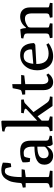

<svg xmlns="http://www.w3.org/2000/svg" viewBox="1017 -1829 821 2895"><g transform="rotate(-90 1427.5 -381.5)"><path d="M51 0 45 -39Q94 -49 104.5 -59.5Q115 -70 115 -96V-405H50L46 -448L95 -460Q108 -463 112 -471Q116 -479 117 -495Q118 -517 120.5 -535Q123 -553 129 -590Q135 -627 148.5 -655Q162 -683 182 -711.5Q202 -740 234.5 -756Q267 -772 309 -772Q363 -772 423 -749Q423 -673 410 -628L357 -623Q341 -704 333 -709Q317 -719 291 -719Q205 -719 205 -466H323L315 -419L205 -404V-72Q205 -62 209 -57.5Q213 -53 227 -51L302 -39L298 0Z M392 -123Q392 -198 456 -235Q520 -272 664 -273V-305Q664 -435 570 -435Q525 -435 513 -422Q502 -409 489 -337L435 -343Q427 -374 427 -419Q427 -441 428 -451Q487 -488 595 -488Q679 -488 716.5 -451Q754 -414 754 -329V-99Q754 -73 766.5 -62.5Q779 -52 830 -42L824 -10L704 3Q694 3 683 -16Q672 -35 672 -57Q672 -68 673 -76L665 -79L653 -61Q606 9 524 9Q468 9 430 -26Q392 -61 392 -123ZM489 -132Q489 -96 508 -77.5Q527 -59 558 -59Q597 -59 641 -93Q664 -111 664 -131V-229Q574 -227 531.5 -205Q489 -183 489 -132Z M902 0 896 -39Q945 -49 955.5 -59.5Q966 -70 966 -96V-677Q966 -698 950 -707.5Q934 -717 890 -726L896 -758Q1003 -772 1045 -772L1056 -762V-231L1228 -392Q1236 -401 1236 -409Q1236 -424 1167 -434L1173 -473H1372L1376 -434Q1330 -427 1321 -418L1184 -287L1329 -80Q1345 -60 1364.5 -51Q1384 -42 1421 -39L1415 0H1276L1121 -226L1056 -164V-72Q1056 -65 1057 -62Q1058 -59 1062.5 -56Q1067 -53 1076 -51L1120 -39L1116 0Z M1516 -137V-412H1451L1447 -455L1496 -467Q1513 -471 1519 -484Q1527 -500 1545 -601L1606 -607V-473H1745L1737 -426L1606 -411V-167Q1606 -63 1670 -63Q1706 -63 1746 -93L1767 -64Q1713 9 1635 9Q1579 9 1547.5 -30Q1516 -69 1516 -137Z M1815 -230Q1815 -340 1879 -414Q1943 -488 2048 -488Q2218 -488 2226 -279L2200 -260L1910 -244Q1910 -59 2068 -59Q2137 -59 2203 -93L2224 -60Q2191 -33 2138 -12Q2085 9 2027 9Q1926 9 1870.5 -60Q1815 -129 1815 -230ZM1913 -290 2120 -308Q2130 -309 2130 -327Q2130 -371 2106.5 -403Q2083 -435 2028 -435Q1971 -435 1945.5 -397.5Q1920 -360 1913 -290Z M2306 0 2300 -39Q2349 -49 2359.5 -59.5Q2370 -70 2370 -96V-384Q2370 -410 2357.5 -420.5Q2345 -431 2294 -441L2300 -473L2429 -486Q2436 -486 2443.5 -458Q2451 -430 2451 -409V-403L2459 -400L2471 -414Q2534 -488 2625 -488Q2689 -488 2726 -449.5Q2763 -411 2763 -342V-72Q2763 -65 2764 -62Q2765 -59 2769.5 -56Q2774 -53 2783 -51L2832 -39L2828 0H2614L2608 -39Q2653 -48 2663 -59Q2673 -70 2673 -96V-312Q2673 -359 2656 -387.5Q2639 -416 2591 -416Q2540 -416 2482 -377Q2473 -371 2469.5 -367.5Q2466 -364 2463 -355Q2460 -346 2460 -331V-73Q2460 -62 2463.5 -58Q2467 -54 2480 -51L2524 -39L2520 0Z"/></g></svg>

Font: Poly
Style: Regular
Weight: 400
Designer: Jos Nicols Silva Schwarzenberg
Foundry: Jose Nicolas Silva Schwarzenberg
Version: Version 1.001